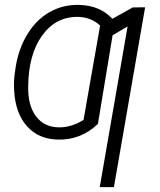

<svg xmlns="http://www.w3.org/2000/svg" viewBox="-20 -558 649 781"><path d="M443.4 203.1H385.7L499 -450.2L438 -414.6L378.4 -54.2Q309.6 11.7 217.3 9.8Q137.7 8.8 90.1 -44.2Q42.5 -97.2 37.6 -189.5Q35.6 -220.7 39.1 -252.4L43.5 -283.7Q55.2 -359.9 91.8 -419.4Q128.4 -479 182.6 -509.3Q236.8 -539.6 300.8 -538.1Q387.2 -536.1 437 -481.4L520 -527.8L570.3 -528.3ZM219.2 -40Q270 -39.1 319.8 -70.3L387.2 -454.1Q352.1 -487.3 298.3 -489.3Q208 -491.2 151.9 -414.1Q95.7 -336.9 94.7 -205.6Q93.3 -129.4 126.2 -85.2Q159.2 -41 219.2 -40Z"/></svg>

Font: Roboto Light
Style: Italic
Weight: 300
Italic angle: -12°
Designer: Google
Version: Version 2.134; 2016; ttfautohint (v1.6)